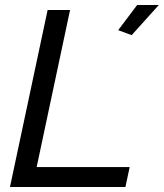

<svg xmlns="http://www.w3.org/2000/svg" viewBox="-20 -750 657 770"><path d="M171 -710H261L127 -80H500L483 0H20ZM454 -629 530 -730H617L508 -609Z"/></svg>

Font: Raleway Thin Medium
Style: Italic
Weight: 500
Italic angle: -12°
Version: Version 4.026